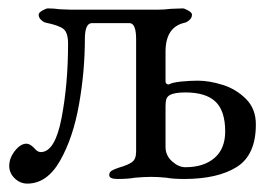

<svg xmlns="http://www.w3.org/2000/svg" viewBox="-20 -423 659 457"><path d="M2 -28Q2 -47 15.5 -64Q29 -81 43 -81Q51 -81 61 -71Q69 -61 77 -61Q111 -61 126.5 -142Q142 -223 142 -319Q142 -346 130.5 -354.5Q119 -363 89 -369Q84 -370 78 -375.5Q72 -381 72 -388Q72 -393 81 -398Q90 -403 94 -403Q108 -403 122 -401L148 -400H357Q369 -400 387 -402L415 -403Q419 -403 428 -398Q437 -393 437 -388Q437 -381 431 -375.5Q425 -370 420 -369Q374 -359 374 -300V-229Q374 -225 377.5 -223Q381 -221 384 -223Q392 -227 412.5 -229Q433 -231 451 -231Q478 -231 510 -221Q542 -211 565.5 -187.5Q589 -164 589 -127Q589 -54 543.5 -25.5Q498 3 418 3Q392 3 376 0Q356 -2 340 -2Q323 -2 301 0Q285 3 260 3Q240 3 240 -6Q240 -13 245.5 -16.5Q251 -20 263 -24Q284 -30 294 -37Q304 -44 304 -62V-330Q304 -368 288 -368H199Q182 -368 182 -330Q182 -253 168 -174Q154 -95 123 -40.5Q92 14 45 14Q28 14 15 1.5Q2 -11 2 -28ZM516 -110Q516 -159 493 -181Q470 -203 421 -203Q394 -203 383 -196Q377 -192 375.5 -185.5Q374 -179 374 -170V-73Q374 -53 389.5 -39Q405 -25 421 -25Q465 -25 490.5 -47Q516 -69 516 -110Z"/></svg>

Font: EB Garamond
Style: Regular
Weight: 400
Designer: Georg Duffner and Octavio Pardo
Foundry: Georg Duffner
Version: Version 1.000; ttfautohint (v1.6)